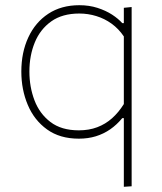

<svg xmlns="http://www.w3.org/2000/svg" viewBox="-20 -524 621 738"><path d="M456 194Q456 137.5 456 84.5Q456 31.5 456 -29V-70H450Q429 -44.5 403.8 -27Q378.5 -9.5 348.5 -0.2Q318.5 9 283 9Q210 9 160.8 -26.5Q111.5 -62 86.8 -120.8Q62 -179.5 62 -249Q62 -322.5 88.8 -380.2Q115.5 -438 165.5 -471Q215.5 -504 285 -504Q322.5 -504 354.5 -493.8Q386.5 -483.5 410.8 -467.8Q435 -452 450 -435H456V-494L486 -497Q486 -440 486 -386.2Q486 -332.5 486 -271V-29Q486 31.5 486 83.5Q486 135.5 486 192ZM283 -23Q322 -23 353.8 -35Q385.5 -47 410.8 -69.5Q436 -92 456 -124V-384Q436 -413.5 409 -433Q382 -452.5 350.2 -462.2Q318.5 -472 285 -472Q219.5 -472 177 -441.8Q134.5 -411.5 113.8 -361Q93 -310.5 93 -249Q93 -190 112.5 -138.5Q132 -87 174 -55Q216 -23 283 -23Z"/></svg>

Font: Commissioner Thin
Style: Regular
Weight: 100
Designer: Kostas Bartsokas
Foundry: Kostas Bartsokas
Version: Version 1.001;gftools[0.9.23]